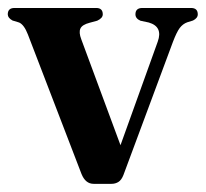

<svg xmlns="http://www.w3.org/2000/svg" viewBox="-26 -459 517 482"><path d="M254 2.5H209Q188.5 2.5 178.5 -22.5L44 -372.5Q34.5 -397 22 -402.5L5.5 -407.5Q-6.5 -414 -6.5 -423Q-6.5 -439 10.5 -439H215.5Q232 -439 232 -423Q232 -413.5 218 -407L199.5 -402Q180 -397 175.8 -387.2Q171.5 -377.5 178 -360.5L276.5 -94.5L370 -354.5Q383.5 -392 347.5 -402.5L326.5 -407Q314 -412.5 314 -423Q314 -439 331.5 -439H453.5Q470.5 -439 470.5 -423Q470.5 -413.5 458.5 -407.5L444 -403Q433 -399 425.2 -388.8Q417.5 -378.5 408 -353.5L284 -20Q279 -7 271.2 -2.2Q263.5 2.5 254 2.5Z"/></svg>

Font: Fraunces 144pt S050 SemiBold
Style: Regular
Weight: 600
Version: Version 1.000; ttfautohint (v1.8.3)